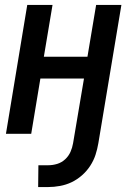

<svg xmlns="http://www.w3.org/2000/svg" viewBox="-20 -540 540 775"><path d="M134 215 135 127H175Q193 127 211 121.5Q229 116 243 103Q257 90 264.5 73Q272 56 275 38L319 -223H143L106 0H4L90 -520H192L157 -311H333L368 -520H470L377 38Q373 62 365.5 85Q358 108 344 129.5Q330 151 310.5 168Q291 185 269 195.5Q247 206 222.5 210.5Q198 215 175 215Z"/></svg>

Font: Iosevka SS18 Semibold
Style: Italic
Weight: 600
Italic angle: -9°
Monospace: yes
Designer: Belleve Invis
Foundry: Belleve Invis
Version: Version 25.1.1; ttfautohint (v1.8.4)